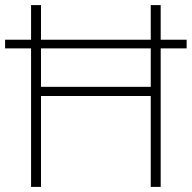

<svg xmlns="http://www.w3.org/2000/svg" viewBox="-20 -734 753 754"><path d="M102 0H141V-357H572V0H611V-544H713V-578H611V-714H572V-578H141V-714H102V-578H0V-544H102ZM141 -393V-544H572V-393Z"/></svg>

Font: Noto Sans Tamil ExtraLight
Style: Regular
Weight: 200
Designer: Jelle Bosma - Monotype Design Team
Foundry: Monotype Imaging Inc.
Version: Version 2.004